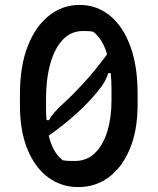

<svg xmlns="http://www.w3.org/2000/svg" viewBox="-20 -740 640 780"><path d="M303 -720Q373 -720 426 -677Q479 -634 509 -553.5Q539 -473 539 -360V-315Q539 -210 507.5 -135Q476 -60 422 -20Q368 20 298 20Q229 20 175.5 -19.5Q122 -59 91.5 -133.5Q61 -208 61 -312V-357Q61 -471 92.5 -552Q124 -633 179 -676.5Q234 -720 303 -720ZM317 -614Q268 -614 234.5 -578Q201 -542 184 -480Q167 -418 167 -340V-296Q167 -273 169 -252H179Q189 -270 204 -286.5Q219 -303 243 -325Q274 -353 317.5 -400Q361 -447 415 -519Q407 -548 393 -571.5Q379 -595 359 -611Q350 -613 339.5 -613.5Q329 -614 317 -614ZM235 -89Q245 -87 257 -86.5Q269 -86 283 -86Q333 -86 366 -118.5Q399 -151 416 -206.5Q433 -262 433 -332V-376Q433 -412 430 -443H420Q410 -413 394 -391Q378 -369 355 -343Q321 -305 276.5 -266Q232 -227 178 -189Q185 -158 199 -132Q213 -106 235 -89Z"/></svg>

Font: Recursive Mn Csl St Med
Style: Regular
Weight: 500
Monospace: yes
Version: Version 1.079;hotconv 1.0.112;makeotfexe 2.5.65598; ttfautoh